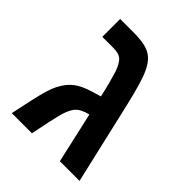

<svg xmlns="http://www.w3.org/2000/svg" viewBox="-174 -706 809 809"><g transform="rotate(45 230.0 -302.0)"><path d="M150.4 -603.5Q193.4 -603.5 221.9 -596.9Q250.5 -590.3 269.5 -573Q288.6 -555.7 302.7 -524.9Q312.5 -504.4 324 -466.3Q335.4 -428.2 348.6 -372.1L434.6 0H317.4L266.1 -227.1Q229 -217.8 212.9 -202.4Q196.8 -187 186 -154.8Q182.6 -145.5 178 -126.7Q173.3 -107.9 167.5 -80.6L150.9 0H30.8L49.8 -88.4Q59.6 -134.8 69.1 -166.3Q78.6 -197.8 90.8 -218.3Q107.4 -249.5 133.3 -269.3Q159.2 -289.1 205.6 -303.2L246.6 -315.4Q237.8 -354.5 230.2 -383.3Q222.7 -412.1 216.8 -430.7Q204.1 -467.8 188.5 -482.4Q172.9 -497.1 139.2 -497.1H73.2V-603.5Z"/></g></svg>

Font: Arimo SemiBold
Style: Regular
Weight: 600
Designer: Steve Matteson
Foundry: Monotype Imaging Inc.
Version: Version 1.33